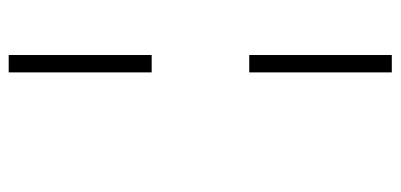

<svg xmlns="http://www.w3.org/2000/svg" viewBox="-254 -486 900 431"><g transform="rotate(90 195.5 -270.0)"><path d="M142 -380H103V-700H142ZM142 160H103V-161H142Z"/></g></svg>

Font: Dynalight
Style: Regular
Weight: 400
Designer: Astigmatic (AOETI)
Foundry: Astigmatic (AOETI)
Version: Version 1.000